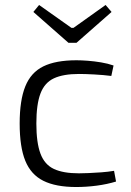

<svg xmlns="http://www.w3.org/2000/svg" viewBox="-20 -739 525 771"><path d="M287 -497Q307 -497 333 -495Q359 -493 386 -488.5Q413 -484 436 -476L427 -434Q396 -438 359 -440Q322 -442 297 -442Q234 -442 196.5 -424.5Q159 -407 142.5 -363.5Q126 -320 126 -243Q126 -166 142.5 -122Q159 -78 196.5 -60.5Q234 -43 297 -43Q312 -43 336 -44Q360 -45 387 -47Q414 -49 438 -53L446 -10Q410 1 368.5 6.5Q327 12 286 12Q204 12 154 -13Q104 -38 81.5 -93.5Q59 -149 59 -243Q59 -336 81.5 -392Q104 -448 154 -472.5Q204 -497 287 -497ZM404 -719 428 -691 287 -567H255L114 -691L137 -719L267 -627H275Z"/></svg>

Font: Exo 2 Light
Style: Regular
Weight: 300
Designer: Natanael Gama
Foundry: Natanael Gama
Version: Version 2.010